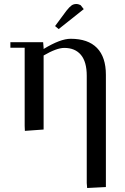

<svg xmlns="http://www.w3.org/2000/svg" viewBox="-20 -651 626 965"><path d="M32.2 -411.1V-439H196.8L199.2 -411.1V-404.8Q283.2 -456.1 335 -456.1Q422.4 -456.1 467.3 -410.2Q512.2 -364.3 512.2 -274.9V289.1L418 293.9L416 269V-270Q416 -340.3 386.7 -375.2Q357.4 -410.2 303.2 -410.2Q264.6 -410.2 199.2 -372.1V0L105 6.8L104 -19V-411.1ZM256.8 -520 314 -597.2Q329.1 -616.2 339.4 -623.5Q349.6 -630.9 363.8 -630.9Q369.1 -630.9 374.8 -629.2Q380.4 -627.4 383.3 -626L386.2 -624L400.9 -605L274.9 -504.9Z"/></svg>

Font: Dehuti Alt
Style: Bold
Weight: 700
Version: Version 1.2